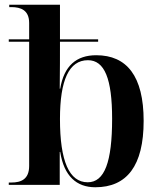

<svg xmlns="http://www.w3.org/2000/svg" viewBox="-20 -780 676 810"><path d="M382 10C515 10 586 -80 586 -270C586 -459 515 -547 386 -547C302 -547 250 -502 234 -406H232C233 -483 233 -550 233 -584V-604H394V-614H233V-760H19V-750H28C68 -750 103 -737 103 -683V-614H17V-604H103V-80C103 -23 68 -10 28 -10H17V0H232V-139H234C250 -37 303 10 382 10ZM350 -11C272 -11 233 -100 233 -278C233 -442 271 -526 351 -526C421 -526 453 -448 453 -279C453 -96 421 -11 350 -11Z"/></svg>

Font: Noto Serif Display SemiBold
Style: Regular
Weight: 600
Designer: Monotype Design Team
Foundry: Monotype Imaging Inc.
Version: Version 2.009